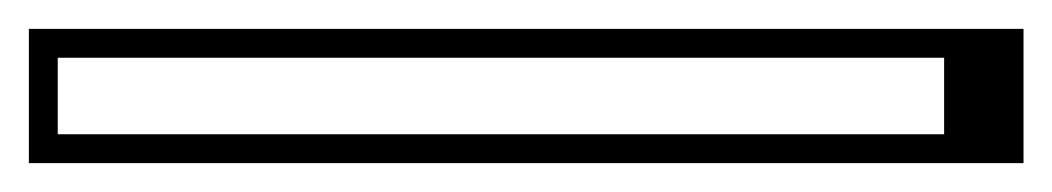

<svg xmlns="http://www.w3.org/2000/svg" viewBox="-30 167 729 133"><path d="M10 207V260H624V207ZM-10 280V187H679V280Z"/></svg>

Font: Jacques Francois Shadow
Style: Regular
Weight: 400
Designer: Alexei Vanyashin, Nikita Kanarev (i@xarsok.ru)
Foundry: Cyreal (www.cyreal.org)
Version: Version 1.003